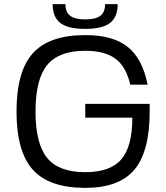

<svg xmlns="http://www.w3.org/2000/svg" viewBox="-20 -890 805 930"><path d="M393 -320V-387H705V-350Q705 -156 631 -68Q557 20 393 20Q218 20 139 -68Q60 -156 60 -350Q60 -544 139 -632Q218 -720 393 -720Q527 -720 598.5 -663Q670 -606 695 -480H611Q591 -567 539.5 -605.5Q488 -644 393 -644Q265 -644 208.5 -575Q152 -506 152 -350Q152 -194 208.5 -125Q265 -56 393 -56Q514 -56 567.5 -118Q621 -180 621 -320ZM550 -870Q550 -807 512.5 -778.5Q475 -750 393 -750Q310 -750 272.5 -778.5Q235 -807 235 -870H297Q297 -831 320 -813.5Q343 -796 393 -796Q443 -796 466 -813.5Q489 -831 489 -870Z"/></svg>

Font: Fivo Sans Modern
Style: Regular
Weight: 400
Designer: Alexander Slobzheninov
Foundry: Alexander Slobzheninov
Version: 1.0